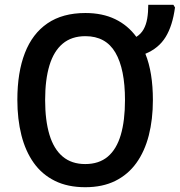

<svg xmlns="http://www.w3.org/2000/svg" viewBox="-20 -780 758 810"><path d="M625 -357.9Q625 -276.4 607.7 -208.7Q590.3 -141.1 555.2 -92.3Q520 -43.5 466.3 -16.8Q412.6 9.8 339.8 9.8Q265.6 9.8 211.4 -17.1Q157.2 -43.9 122.3 -93Q87.4 -142.1 70.3 -209.7Q53.2 -277.3 53.2 -358.9Q53.2 -474.6 85 -556.4Q116.7 -638.2 180.4 -681.6Q244.1 -725.1 340.3 -725.1Q412.1 -725.1 465.8 -699.2Q519.5 -673.3 555.2 -624.5Q574.7 -636.7 585.7 -656.2Q596.7 -675.8 601.1 -701.9Q605.5 -728 605.5 -759.8H711.4L718.3 -748.5Q708 -671.4 678.7 -623.8Q649.4 -576.2 593.3 -553.2Q609.4 -513.2 617.2 -464.4Q625 -415.5 625 -357.9ZM170.4 -357.9Q170.4 -272 188.7 -211.4Q207 -150.9 244.6 -119.4Q282.2 -87.9 339.4 -87.9Q397.5 -87.9 434.6 -119.1Q471.7 -150.4 489.5 -210.7Q507.3 -271 507.3 -357.9Q507.3 -488.8 466.8 -558.1Q426.3 -627.4 340.3 -627.4Q282.2 -627.4 244.6 -595.9Q207 -564.5 188.7 -504.4Q170.4 -444.3 170.4 -357.9Z"/></svg>

Font: Open Sans SemiCondensed SemiBold
Style: Regular
Weight: 600
Width: 4
Designer: Monotype Design Team
Foundry: Monotype Imaging Inc.
Version: Version 3.000